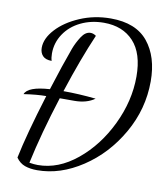

<svg xmlns="http://www.w3.org/2000/svg" viewBox="-88 -794 831 955"><g transform="rotate(10 327.0 -316.5)"><path d="M57 42Q82 -80 145 -284Q98 -284 32 -274Q47 -314 157 -321Q198 -451 230 -538Q242 -570 262 -601Q282 -632 308 -632Q322 -632 336 -622Q281 -495 225 -323Q302 -323 389 -314Q349 -285 286 -285H213Q153 -97 120 57Q144 61 163 61Q266 61 360 -16Q454 -93 512 -213.5Q570 -334 570 -457Q570 -574 515 -633.5Q460 -693 365 -693Q301 -693 248.5 -667.5Q196 -642 166 -597Q136 -552 136 -498Q136 -476 141 -461Q110 -461 95.5 -476.5Q81 -492 81 -517Q81 -564 124 -611Q167 -658 239.5 -689Q312 -720 395 -720Q522 -720 583 -645Q644 -570 644 -446Q644 -306 573.5 -183Q503 -60 391.5 13.5Q280 87 164 87Q128 87 101.5 77.5Q75 68 57 42Z"/></g></svg>

Font: Dancing Script
Style: Regular
Weight: 400
Designer: Pablo Impallari
Foundry: Pablo Impallari
Version: Version 2.000